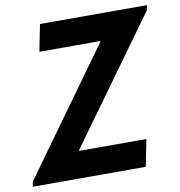

<svg xmlns="http://www.w3.org/2000/svg" viewBox="-93 -794 813 869"><g transform="rotate(-10 314.0 -360.0)"><path d="M-12.1 0 -7.7 -23.1 403.3 -593.3V-596.3H123.3L148 -719.7H639.4L634.4 -695.9L222.8 -126.4V-123.4H531.8L507.1 0Z"/></g></svg>

Font: Reddit Sans
Style: Italic
Weight: 400
Italic angle: -11.25°
Designer: Stephen Hutchings
Version: Version 1.013